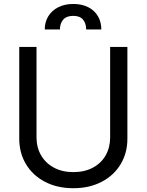

<svg xmlns="http://www.w3.org/2000/svg" viewBox="-20 -946 747 978"><path d="M628.9 -707V-239.3Q628.9 -167 594.7 -109.9Q560.5 -52.7 498 -20Q435.5 12.7 353.5 12.7Q271.5 12.7 209 -20Q146.5 -52.7 112.3 -109.9Q78.1 -167 78.1 -239.3V-707H166V-246.1Q166 -195.3 189 -155.3Q211.9 -115.2 254.4 -92.3Q296.9 -69.3 353.5 -69.3Q411.1 -69.3 453.6 -92.3Q496.1 -115.2 518.6 -155.3Q541 -195.3 541 -246.1V-707ZM353.5 -925.8Q397.5 -925.8 429.7 -909.2Q461.9 -892.6 479 -863.3Q496.1 -834 496.1 -795.9H418.9Q418.9 -827.1 402.8 -846.2Q386.7 -865.2 353.5 -865.2Q318.4 -865.2 301.8 -845.7Q285.2 -826.2 285.2 -795.9H208Q208 -834 226.1 -863.3Q244.1 -892.6 276.9 -909.2Q309.6 -925.8 353.5 -925.8Z"/></svg>

Font: WEMIX Pretendard Variable
Style: Regular
Weight: 400
Designer: Base glyphs from Inter by Rasmus Andersson; Hangeul glyphs from Noto Sans CJK(Source Han Sans) by Jang Soo-young and Kan
Foundry: Kil Hyung-jin
Version: Version 1.000;Glyphs 3.2 (3208)